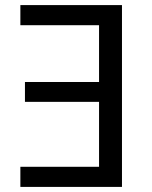

<svg xmlns="http://www.w3.org/2000/svg" viewBox="-20 -734 596 754"><path d="M60 0V-79H369V-334H78V-412H369V-635H60V-714H459V0Z"/></svg>

Font: Noto Sans Ambassadori
Style: Regular
Weight: 400
Designer: Monotype Design Team
Foundry: Monotype Imaging Inc.
Version: Version 2.013